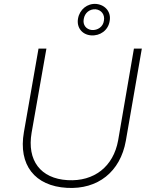

<svg xmlns="http://www.w3.org/2000/svg" viewBox="-20 -946 759 972"><path d="M319 5C475 14 589 -76 617 -233L698 -700H658L578 -235C554 -103 457 -26 322 -34C185 -42 116 -134 140 -274L215 -700H175L101 -277C72 -111 156 -4 319 5ZM440 -767C487 -763 528 -793 535 -839C544 -884 514 -921 468 -926C422 -930 383 -898 375 -852C367 -807 395 -771 440 -767ZM445 -794C416 -797 398 -820 404 -850C409 -881 434 -901 464 -899C493 -896 512 -872 506 -841C502 -810 474 -792 445 -794Z"/></svg>

Font: Fixel Display 20240404 ExLight
Style: Italic
Weight: 200
Italic angle: -10°
Designer: AlfaBravo + MacPaw
Foundry: Kyrylo Tkachov, Marchela Mozhyna, Serhii Makarenko, Maria Weinstein, Zakhar Kryvoshyya
Version: Version 1.211;Glyphs 3.2 (3225)